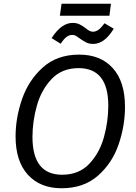

<svg xmlns="http://www.w3.org/2000/svg" viewBox="-20 -991 727 1023"><path d="M646 -422Q646 -321 612 -221.5Q578 -122 502 -55Q426 12 308 12Q194 12 128.5 -60Q63 -132 63 -264Q63 -363 97.5 -463Q132 -563 208 -631.5Q284 -700 402 -700Q516 -700 581 -628Q646 -556 646 -422ZM153 -261Q153 -60 311 -60Q401 -60 456 -118.5Q511 -177 534 -261Q557 -345 557 -428Q557 -628 399 -628Q310 -628 255 -570Q200 -512 176.5 -428Q153 -344 153 -261ZM405 -786Q390 -797 382.5 -801Q375 -805 366 -805Q348 -805 333.5 -793.5Q319 -782 303 -758L255 -788Q307 -869 367 -869Q388 -869 403.5 -861.5Q419 -854 436 -841Q448 -831 457 -826.5Q466 -822 475 -822Q491 -822 505.5 -833Q520 -844 537 -867L586 -838Q537 -757 477 -757Q455 -757 440 -764.5Q425 -772 405 -786ZM299 -907 308 -971H571L563 -907Z"/></svg>

Font: FiraGO Book
Style: Italic
Weight: 350
Italic angle: -8°
Designer: bBox Type GmbH
Foundry: bBox Type GmbH
Version: Version 1.001